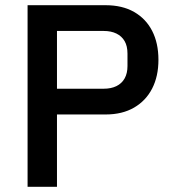

<svg xmlns="http://www.w3.org/2000/svg" viewBox="-20 -718 667 738"><path d="M199 0H86V-698H386Q450 -698 495.5 -672Q541 -646 565 -599Q589 -552 589 -488Q589 -425 565 -378Q541 -331 495.5 -304.5Q450 -278 386 -278H199ZM199 -599V-377H379Q407 -377 427.5 -387Q448 -397 459 -416.5Q470 -436 470 -464V-512Q470 -541 459 -560Q448 -579 427.5 -589Q407 -599 379 -599Z"/></svg>

Font: IBM Plex Sans Medium
Style: Regular
Weight: 500
Designer: Mike Abbink, Paul van der Laan, Pieter van Rosmalen
Foundry: Bold Monday
Version: Version 3.201